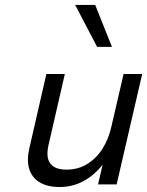

<svg xmlns="http://www.w3.org/2000/svg" viewBox="-20 -751 599 782"><path d="M99.6 -147.5 168.9 -449.7H244.1L177.7 -160.6Q166 -109.4 185.1 -84.7Q204.1 -60.1 250.5 -60.1Q298.8 -60.1 336.4 -83.7Q374 -107.4 398.2 -146.5Q422.4 -185.5 433.1 -232.9L483.4 -449.7H559.1L455.1 0H379.4L397.9 -80.1Q363.3 -36.6 319.1 -12.9Q274.9 10.7 223.1 10.7Q172.4 10.7 140.6 -9Q108.9 -28.8 98.6 -64.2Q88.4 -99.6 99.6 -147.5ZM286.1 -731H367.7L436 -560.1H375.5Z"/></svg>

Font: Glacial Indifference
Style: Italic
Weight: 400
Designer: Alfredo Marco Pradil
Foundry: Alfredo Marco Pradil
Version: Version 1.312